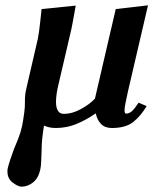

<svg xmlns="http://www.w3.org/2000/svg" viewBox="-20 -468 575 720"><path d="M61 232Q48 232 28 217Q8 202 8 176Q8 173 8 169.5Q8 166 9 163Q13 147 19 129Q25 111 32 92Q40 72 48.5 51.5Q57 31 63 4Q65 -7 67 -19Q69 -31 71 -46Q74 -66 73.5 -89Q73 -112 79 -137L122 -323Q124 -332 126.5 -350.5Q129 -369 131 -388Q133 -407 134.5 -420.5Q136 -434 136 -434L264 -447Q264 -447 260.5 -427.5Q257 -408 252.5 -383.5Q248 -359 244 -343L199 -150Q190 -113 190 -85Q190 -65 197 -53Q204 -41 220 -41Q250 -41 282.5 -58.5Q315 -76 336 -98L414 -434L535 -448L460 -126Q454 -99 450.5 -81Q447 -63 447 -54Q447 -42 453 -42Q464 -42 474 -50.5Q484 -59 500 -83L530 -70Q507 -32 479 -10Q451 12 399 12Q373 12 358.5 -3.5Q344 -19 339 -43Q303 -18 266.5 -3Q230 12 189 12Q165 12 145 3Q141 27 138.5 50.5Q136 74 136 96Q135 115 134.5 135Q134 155 131 168Q124 200 104 216Q84 232 61 232Z"/></svg>

Font: Libertinus Serif Semibold Italic
Style: Regular
Weight: 600
Italic angle: -11.5°
Designer: Philipp H. Poll, Khaled Hosny
Foundry: Caleb Maclennan
Version: Version 7.051;RELEASE